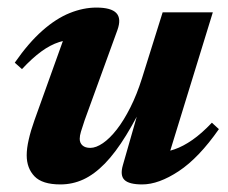

<svg xmlns="http://www.w3.org/2000/svg" viewBox="-20 -474 602 507"><path d="M304.5 -38 361.5 -237 372.5 -228Q341.5 -163 313.2 -117Q285 -71 257 -42.2Q229 -13.5 200.2 -0.2Q171.5 13 139.5 13Q91.5 13 71 -8.5Q50.5 -30 50.5 -64Q50.5 -82 55.8 -105.2Q61 -128.5 71 -156.5L160 -404.5L185.5 -369.5Q160 -370.5 136.5 -363Q113 -355.5 89 -338Q65 -320.5 38 -291.5L19 -308.5Q55.5 -361 91.8 -393Q128 -425 164 -439.5Q200 -454 234.5 -454Q273.5 -454 287.2 -439.5Q301 -425 290 -394.5L203.5 -156.5Q197 -137.5 193.8 -126.5Q190.5 -115.5 190.5 -107.5Q190.5 -96.5 197.8 -90Q205 -83.5 218.5 -83.5Q233.5 -83.5 251.8 -96Q270 -108.5 288.5 -132.2Q307 -156 324.2 -190.2Q341.5 -224.5 355 -267.5L409.5 -441.5H542L418 -38.5L398.5 -71.5Q419 -72 441.2 -79.8Q463.5 -87.5 488 -104.5Q512.5 -121.5 539.5 -150L558 -133Q505 -57 452 -22Q399 13 355.5 13Q321 13 308.8 1.2Q296.5 -10.5 304.5 -38Z"/></svg>

Font: Newsreader 24pt
Style: Bold Italic
Weight: 700
Italic angle: -17°
Designer: Hugues Gentile
Foundry: Production Type
Version: Version 1.003